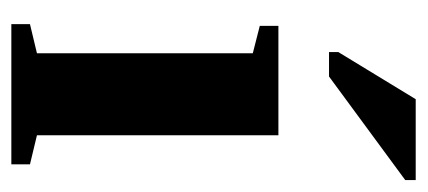

<svg xmlns="http://www.w3.org/2000/svg" viewBox="-222 -512 735 330"><g transform="rotate(90 145.0 -347.5)"><path d="M213 -44 263 -32V0H22V-32L72 -44V-415L25 -427V-459H213ZM70 -546V-562L151 -695H290V-677L112 -546Z"/></g></svg>

Font: Libra Serif Modern
Style: Bold
Weight: 700
Designer: Stefan Peev, Context Ltd
Foundry: Ascender Corporation
Version: Version 1.000